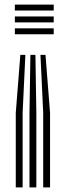

<svg xmlns="http://www.w3.org/2000/svg" viewBox="-20 -620 268 840"><path d="M157 -380H179L199 -126V200H169V-126ZM69 -380H91L79 -126V200H49V-126ZM113 -380H135L139 -126V200H109V-126ZM45 -600H215V-574H45ZM45 -496H215V-470H45ZM45 -548H215V-522H45Z"/></svg>

Font: Big Shoulders Inline Display Thin Black
Style: Regular
Weight: 900
Version: Version 2.002